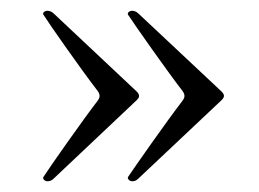

<svg xmlns="http://www.w3.org/2000/svg" viewBox="-20 -411 481 356"><path d="M391 -241.1 235.8 -386.7C232.2 -389.9 228.3 -391 225.1 -391C219.1 -391 215.9 -386.7 217.3 -383.9C227.6 -367.9 289.4 -279.8 318.5 -242.2C323.2 -235.4 323.2 -230.8 318.5 -224.4C290.1 -187.5 227.6 -98.4 217.3 -82.7C215.9 -79.9 219.8 -74.9 225.1 -74.9C229.4 -74.9 232.6 -76.3 235.8 -79.2L391 -225.5C396.7 -231.2 396.7 -235.1 391 -241.1ZM60.4 -82.7C58.6 -79.9 62.5 -74.9 68.2 -74.9C72.1 -74.9 75.6 -76.3 78.8 -79.2L233.7 -225.5C239.3 -231.2 239.3 -235.1 233.7 -241.1L78.8 -386.7C75.3 -389.9 71 -391 67.8 -391C62.1 -391 58.6 -386.7 60.4 -383.9C70.3 -367.9 132.1 -279.8 161.2 -242.2C165.8 -235.4 165.8 -230.8 161.2 -224.4C132.8 -187.5 70.3 -98.4 60.4 -82.7Z"/></svg>

Font: Margiela Serif
Style: Regular
Weight: 400
Designer: Andreas Faust, Stefan Endress
Version: Version 1.002;FEAKit 1.0